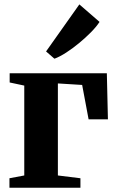

<svg xmlns="http://www.w3.org/2000/svg" viewBox="-20 -874 541 894"><path d="M24 0V-44L93 -57V-475.5L25 -490V-533H477.5L482.5 -318.5H392.5L362.5 -478.5L249.5 -485.5V-57L354.5 -44V0ZM233 -601 194.5 -634.5 349.5 -853.5 443.5 -772Q428.5 -749 403 -723.2Q377.5 -697.5 347.5 -672.8Q317.5 -648 288 -629Q258.5 -610 234.5 -601Z"/></svg>

Font: Merriweather 72pt ExtraBold
Style: Regular
Weight: 800
Version: Version 2.100